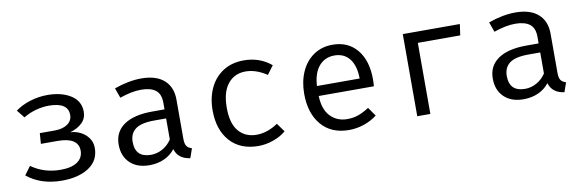

<svg xmlns="http://www.w3.org/2000/svg" viewBox="-44 -870 3687 1213"><g transform="rotate(-10 1800.0 -263.0)"><path d="M286 -309Q339 -309 369.5 -331Q400 -353 400 -389Q400 -470 276 -470Q235 -470 192 -458Q149 -446 113 -424L73 -474Q113 -504 168 -521Q223 -538 279 -538Q370 -538 429 -500.5Q488 -463 488 -394Q488 -352 459 -323.5Q430 -295 381 -281Q413 -280 444.5 -265Q476 -250 496.5 -222Q517 -194 517 -157Q517 -76 451 -32.5Q385 11 278 11Q143 11 54 -62L94 -116Q175 -58 281 -58Q352 -58 389 -84Q426 -110 426 -155Q426 -241 292 -241H186L191 -309Z M1121 -48 1100 12Q1023 2 1004 -63Q976 -27 933.5 -8Q891 11 839 11Q760 11 714.5 -33Q669 -77 669 -151Q669 -232 732.5 -276Q796 -320 915 -320H993V-363Q993 -419 961 -443.5Q929 -468 868 -468Q808 -468 731 -441L708 -505Q801 -538 881 -538Q977 -538 1027.5 -493Q1078 -448 1078 -368V-115Q1078 -84 1088 -69.5Q1098 -55 1121 -48ZM993 -127V-262H917Q833 -262 796 -234Q759 -206 759 -152Q759 -52 860 -52Q899 -52 934.5 -72Q970 -92 993 -127Z M1676 -107 1716 -52Q1683 -23 1634 -6Q1585 11 1539 11Q1422 11 1356.5 -62.5Q1291 -136 1291 -261Q1291 -340 1320.5 -403Q1350 -466 1406 -502Q1462 -538 1539 -538Q1641 -538 1715 -476L1674 -421Q1605 -467 1538 -467Q1467 -467 1424.5 -414.5Q1382 -362 1382 -261Q1382 -160 1424.5 -110.5Q1467 -61 1539 -61Q1608 -61 1676 -107Z M2120 -59Q2159 -59 2191.5 -70.5Q2224 -82 2261 -106L2300 -50Q2263 -21 2215.5 -5Q2168 11 2120 11Q2006 11 1942.5 -63.5Q1879 -138 1879 -263Q1879 -342 1907 -404.5Q1935 -467 1987 -502.5Q2039 -538 2108 -538Q2208 -538 2265.5 -468.5Q2323 -399 2323 -279Q2323 -256 2321 -234H1967Q1970 -147 2012.5 -103Q2055 -59 2120 -59ZM1967 -298H2241Q2240 -381 2205 -425Q2170 -469 2109 -469Q2048 -469 2010 -425.5Q1972 -382 1967 -298Z M2558 0V-527H2924L2914 -456H2642V0Z M3521 -48 3500 12Q3423 2 3404 -63Q3376 -27 3333.5 -8Q3291 11 3239 11Q3160 11 3114.5 -33Q3069 -77 3069 -151Q3069 -232 3132.5 -276Q3196 -320 3315 -320H3393V-363Q3393 -419 3361 -443.5Q3329 -468 3268 -468Q3208 -468 3131 -441L3108 -505Q3201 -538 3281 -538Q3377 -538 3427.5 -493Q3478 -448 3478 -368V-115Q3478 -84 3488 -69.5Q3498 -55 3521 -48ZM3393 -127V-262H3317Q3233 -262 3196 -234Q3159 -206 3159 -152Q3159 -52 3260 -52Q3299 -52 3334.5 -72Q3370 -92 3393 -127Z"/></g></svg>

Font: Fira Mono
Style: Regular
Weight: 400
Designer: Carrois Corporate & Edenspiekermann AG
Foundry: Carrois Corporate GbR & Edenspiekermann AG
Version: Version 3.206